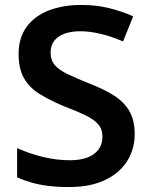

<svg xmlns="http://www.w3.org/2000/svg" viewBox="-20 -744 604 774"><path d="M523 -203Q523 -143 492.5 -94.5Q462 -46 403 -18Q344 10 259 10Q211 10 175 5.5Q139 1 109 -7.5Q79 -16 49 -29V-147Q100 -124 154.5 -111Q209 -98 262 -98Q302 -98 331 -108.5Q360 -119 376.5 -140.5Q393 -162 393 -193Q393 -224 375.5 -243.5Q358 -263 324 -279.5Q290 -296 237 -316Q183 -339 141.5 -364Q100 -389 77.5 -427.5Q55 -466 55 -526Q55 -592 87.5 -636Q120 -680 177 -702Q234 -724 308 -724Q369 -724 421 -711Q473 -698 517 -678L476 -577Q430 -597 386 -607.5Q342 -618 303 -618Q268 -618 241 -608.5Q214 -599 199 -580Q184 -561 184 -532Q184 -501 201.5 -481Q219 -461 254 -444.5Q289 -428 341 -407Q398 -385 438.5 -359.5Q479 -334 501 -297Q523 -260 523 -203Z"/></svg>

Font: Noto Sans Hebrew Thin SemiBold
Style: Regular
Weight: 600
Version: Version 3.001